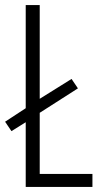

<svg xmlns="http://www.w3.org/2000/svg" viewBox="-22 -734 403 754"><path d="M79 0H341V-51H134V-291L284 -387L259 -424L134 -346V-714H79V-309L-2 -256L23 -219L79 -254Z"/></svg>

Font: Noto Sans Armenian ExtraCondensed Light
Style: Regular
Weight: 300
Width: 2
Designer: Monotype Design Team
Foundry: Monotype Imaging Inc.
Version: Version 2.008